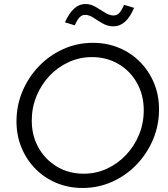

<svg xmlns="http://www.w3.org/2000/svg" viewBox="-20 -924 834 955"><path d="M391 11Q321 11 261 -14Q201 -39 156.5 -84Q112 -129 87 -189.5Q62 -250 62 -320Q62 -400 92 -470.5Q122 -541 174 -595Q226 -649 295 -680Q364 -711 442 -711Q512 -711 572 -686Q632 -661 676.5 -616Q721 -571 746 -511Q771 -451 771 -380Q771 -300 741 -229.5Q711 -159 659 -105Q607 -51 538 -20Q469 11 391 11ZM396 -60Q458 -60 512 -85Q566 -110 607 -153.5Q648 -197 671.5 -254Q695 -311 695 -376Q695 -451 661.5 -511Q628 -571 569.5 -605.5Q511 -640 437 -640Q376 -640 321.5 -615Q267 -590 226 -546.5Q185 -503 161.5 -446Q138 -389 138 -324Q138 -249 171.5 -189.5Q205 -130 263.5 -95Q322 -60 396 -60ZM352 -798 303 -813Q344 -904 404 -904Q432 -904 456 -889.5Q480 -875 502.5 -861Q525 -847 545 -847Q561 -847 572.5 -858.5Q584 -870 597 -900L647 -885Q627 -838 601.5 -815.5Q576 -793 544 -793Q516 -793 491.5 -807Q467 -821 445.5 -835.5Q424 -850 403 -850Q388 -850 376 -838Q364 -826 352 -798Z"/></svg>

Font: Red Hat Display VF
Style: Italic
Weight: 300
Italic angle: -12°
Designer: Pentagram, MCKL
Foundry: Pentagram, MCKL
Version: Version 1.023